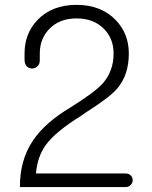

<svg xmlns="http://www.w3.org/2000/svg" viewBox="-20 -754 614 775"><path d="M289.1 -734.4Q189.5 -734.4 130.9 -672.9Q79.1 -618.2 79.1 -538.1V-512.7Q79.1 -496.1 87.9 -486.3Q96.7 -477.5 109.4 -477.5Q122.1 -477.5 130.9 -486.3Q140.6 -495.1 140.6 -509.8V-538.1Q140.6 -596.7 177.7 -635.7Q218.8 -679.7 289.1 -679.7Q359.4 -679.7 401.4 -635.7Q438.5 -596.7 438.5 -538.1Q438.5 -466.8 394.5 -417Q360.4 -379.9 262.7 -319.3Q160.2 -257.8 112.3 -185.5Q59.6 -106.4 60.5 1H487.3Q500 1 507.8 -7.8Q515.6 -15.6 515.6 -26.4Q515.6 -38.1 507.8 -45.9Q500 -53.7 487.3 -53.7H125Q131.8 -124 165 -168.9Q203.1 -221.7 306.6 -286.1L326.2 -299.8Q421.9 -360.4 452.1 -395.5Q500 -450.2 500 -538.1Q500 -618.2 447.3 -672.9Q387.7 -734.4 289.1 -734.4Z"/></svg>

Font: Gulim
Style: Regular
Weight: 400
Version: Version 2.21